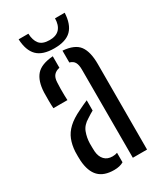

<svg xmlns="http://www.w3.org/2000/svg" viewBox="-192 -830 773 910"><g transform="rotate(-30 194.5 -375.5)"><path d="M36.9 -111.3Q36.4 -124 36.2 -136.3Q36 -148.5 36.5 -161.5Q38.7 -197.4 49.9 -225.7Q61 -254 85.9 -277.5Q110.8 -300.9 154.6 -321.7Q166.4 -327.5 179.2 -333.6Q191.9 -339.6 205.3 -345.3V-289.2Q197.5 -285.2 188.9 -279.8Q180.2 -274.5 170.3 -267.9Q137.9 -249 127.2 -220.4Q116.5 -191.8 115.8 -160.7Q115.8 -146.9 116 -136.8Q116.2 -126.7 116.7 -116.7Q119.2 -87.1 135.2 -70.3Q151.1 -53.5 178.9 -53.5Q193.8 -53.5 205.3 -57.9V-5.9Q185 6.3 153.6 6.3Q98.1 6.3 69.8 -22.6Q41.4 -51.4 36.9 -111.3ZM49.8 -391.7Q48.4 -412.8 48.4 -435.4Q48.3 -458.1 48.8 -478.5Q51.4 -539.3 78.2 -570.3Q105 -601.4 170.3 -606.4V-543.4Q150.5 -539.7 139 -526.9Q127.6 -514.1 126.6 -489Q125.6 -474.5 125.4 -455.3Q125.1 -436 125.6 -418.6Q126.1 -401.2 126.6 -391.7ZM258.4 0V-483.3Q258.4 -508.4 250.5 -522.5Q242.6 -536.5 223.4 -541.6V-606.4Q287.8 -601.3 312.3 -568.3Q336.8 -535.2 336.8 -468.2L336.2 0ZM196.6 -635Q132.7 -635 102.9 -665Q73.1 -694.9 70.3 -756.8H123.7Q124.6 -721.3 141 -700.6Q157.5 -680 196.6 -680Q233.1 -680 251.1 -700Q269 -720 269.4 -756.8H322.4Q319.5 -694.9 289.9 -665Q260.3 -635 196.6 -635Z"/></g></svg>

Font: Big Shoulders Stencil Text Thin
Style: Regular
Weight: 100
Designer: Patric King
Foundry: XO Type Co
Version: Version 2.001